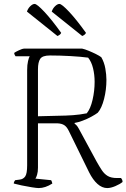

<svg xmlns="http://www.w3.org/2000/svg" viewBox="-20 -956 643 976"><path d="M177 0Q167 0 141.5 -4Q116 -8 90 -13.5Q64 -19 50 -23Q50 -28 52.5 -33Q55 -38 57 -40L80 -43Q98 -45 108 -59Q118 -73 118 -116V-599Q118 -627 122.5 -645.5Q127 -664 131 -670H59Q57 -673 55 -676.5Q53 -680 52 -687Q58 -692 76.5 -700.5Q95 -709 102 -709H397Q411 -706 430.5 -698Q450 -690 468 -681Q486 -672 495 -665Q510 -639 515.5 -607.5Q521 -576 521 -550Q521 -500 509 -453Q497 -406 477 -383Q465 -374 444 -362.5Q423 -351 400 -342.5Q377 -334 359 -331V-328Q363 -325 368.5 -319.5Q374 -314 381 -301L471 -135Q485 -110 497.5 -91Q510 -72 527.5 -61.5Q545 -51 575 -51H595Q598 -48 600.5 -43Q603 -38 603 -31Q590 -20 566.5 -10Q543 0 525 0Q499 0 475.5 -21Q452 -42 433 -80L330 -290Q320 -311 307 -319.5Q294 -328 273 -329H173V-104Q173 -82 168.5 -67.5Q164 -53 160 -48L240 -40Q242 -37 243.5 -32.5Q245 -28 246 -23Q210 0 177 0ZM173 -365Q232 -367 274 -367.5Q316 -368 351 -370.5Q386 -373 421 -380Q440 -403 450.5 -448.5Q461 -494 461 -540Q461 -576 453 -609Q445 -642 428 -663Q391 -668 337.5 -671Q284 -674 234 -674Q196 -674 184.5 -657Q173 -640 173 -604ZM272 -773 117 -897Q122 -913 134 -924.5Q146 -936 156 -936Q168 -936 205.5 -896Q243 -856 291 -789Q287 -779 272 -773ZM398 -773 243 -897Q248 -913 260 -924.5Q272 -936 282 -936Q294 -936 331.5 -896Q369 -856 417 -789Q413 -779 398 -773Z"/></svg>

Font: Texturina 72pt Thin
Style: Regular
Weight: 100
Designer: Guillermo Torres Carreño
Foundry: Omnibus-Type
Version: Version 1.002; ttfautohint (v1.8.3)